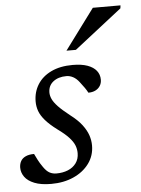

<svg xmlns="http://www.w3.org/2000/svg" viewBox="-51 -730 572 781"><g transform="rotate(-5 235.0 -339.5)"><path d="M67.5 -117.5Q74 -104.5 80.2 -92Q86.5 -79.5 99 -61.5Q111.5 -43.5 124 -37Q136.5 -30.5 151.5 -30.5Q177.5 -30.5 198.5 -39Q219.5 -47.5 232 -64.5Q244.5 -81.5 244.5 -105.5Q244.5 -122 238.5 -137.2Q232.5 -152.5 216.5 -170Q200.5 -187.5 170 -209.5Q140 -232 123 -251.8Q106 -271.5 99.2 -290.2Q92.5 -309 92.5 -329Q92.5 -368 111.8 -398.8Q131 -429.5 167.5 -447Q204 -464.5 255 -464.5Q291.5 -464.5 315.8 -455.8Q340 -447 352.2 -431.5Q364.5 -416 364.5 -395Q364.5 -381 357.8 -370Q351 -359 338.8 -352.8Q326.5 -346.5 309.5 -346.5Q304 -357 297 -367Q290 -377 278 -392.5Q266.5 -407.5 253.2 -414.5Q240 -421.5 226 -421.5Q193 -421.5 172.2 -405.2Q151.5 -389 151.5 -361Q151.5 -348 157.8 -334.2Q164 -320.5 180.2 -303.2Q196.5 -286 227 -262Q258 -238.5 274.8 -216.2Q291.5 -194 298.5 -173.2Q305.5 -152.5 305.5 -131.5Q305.5 -90 282 -58Q258.5 -26 218.2 -8Q178 10 127 10Q85 10 58.2 -0.8Q31.5 -11.5 19 -29Q6.5 -46.5 6.5 -66.5Q6.5 -81.5 12.8 -93Q19 -104.5 32.8 -111Q46.5 -117.5 67.5 -117.5ZM235.5 -524.5 357.5 -689H470.5L469 -677L274 -524.5Z"/></g></svg>

Font: Newsreader 14pt
Style: Italic
Weight: 400
Italic angle: -17°
Designer: Hugues Gentile
Foundry: Production Type
Version: Version 1.003